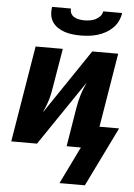

<svg xmlns="http://www.w3.org/2000/svg" viewBox="-62 -786 723 1033"><g transform="rotate(5 300.0 -269.5)"><path d="M343 -600Q321 -600 299 -602.5Q277 -605 257 -611.5Q237 -618 219.5 -629.5Q202 -641 190.5 -658Q179 -675 176 -696.5Q173 -718 177 -740H279Q277 -725 283.5 -713Q290 -701 302 -694.5Q314 -688 328 -685.5Q342 -683 357 -683Q371 -683 386 -685.5Q401 -688 415 -694.5Q429 -701 440 -713Q451 -725 453 -740H555Q552 -718 542 -696.5Q532 -675 514.5 -658Q497 -641 476 -629.5Q455 -618 432.5 -611.5Q410 -605 387.5 -602.5Q365 -600 343 -600ZM436 201H299L397 0H320L354 -208Q357 -226 361 -244Q365 -262 370.5 -280Q376 -298 383 -315.5Q390 -333 398 -351L160 0H21L107 -520H254L219 -312Q216 -294 212.5 -276Q209 -258 203.5 -240Q198 -222 191 -204.5Q184 -187 176 -169L413 -520H553L487 -120H593Z"/></g></svg>

Font: Iosevka SS04 Hv Ex Obl
Style: Regular
Weight: 900
Width: 7
Italic angle: -9°
Monospace: yes
Designer: Belleve Invis
Foundry: Belleve Invis
Version: Version 19.0.0; ttfautohint (v1.8.4)